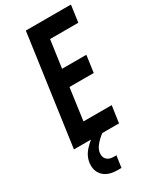

<svg xmlns="http://www.w3.org/2000/svg" viewBox="-243 -824 939 1134"><g transform="rotate(-30 226.0 -257.5)"><path d="M452.5 -750 436.5 -635H244L217.5 -447.5H383L367 -332.5H201.5L171.5 -115H364L347.5 0H40L145 -750ZM202.5 235Q143 235 111 206.8Q79 178.5 79 133Q79 78.5 119.2 34.8Q159.5 -9 216 -39.5H238.5L233.5 0Q206 20 183.8 47.2Q161.5 74.5 161.5 104Q161.5 127.5 177.2 141.5Q193 155.5 222 155.5H240L228.5 235Z"/></g></svg>

Font: Mohave SemiBold
Style: Italic
Weight: 600
Italic angle: -8°
Designer: Gumpita Rahayu
Foundry: Tokotype
Version: Version 2.003